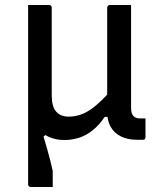

<svg xmlns="http://www.w3.org/2000/svg" viewBox="-20 -552 640 772"><path d="M93 -157H158L177 -21L155 -3Q173 57 182.5 95Q192 133 192 135Q192 157 192 167Q192 177 192 200Q177 200 152.5 200Q128 200 104 200Q101 200 98.5 198.5Q96 197 94.5 194.5Q93 192 93 189Q93 130 93 73Q93 16 93 -41Q93 -98 93 -157ZM177 -532Q181 -532 183 -530.5Q185 -529 186.5 -527Q188 -525 188 -521V-356Q188 -326 188 -294Q188 -262 188 -231Q188 -200 188 -168Q188 -123 206 -103Q224 -83 256 -83Q278 -83 299.5 -89.5Q321 -96 342.5 -110.5Q364 -125 388 -148Q412 -171 440 -204V-82H401Q378 -48 352 -27.5Q326 -7 297.5 2Q269 11 239 11Q206 11 179 -0.5Q152 -12 133 -32.5Q114 -53 103.5 -81.5Q93 -110 93 -144Q93 -217 93 -289Q93 -361 93 -434Q93 -450 93 -466.5Q93 -483 93 -499Q93 -515 93 -532Q114 -532 135 -532Q156 -532 177 -532ZM422 -532Q444 -532 464.5 -532Q485 -532 507 -532Q507 -429 507 -326Q507 -223 507 -120Q507 -108 509 -100Q511 -92 516 -86Q525 -76 541 -76Q545 -76 550 -76Q555 -76 559 -76H565Q565 -57 565 -38.5Q565 -20 565 -1Q565 3 563.5 5.5Q562 8 560 9Q558 10 554 10H531Q493 10 466 -3.5Q439 -17 425 -42Q411 -67 411 -101Q411 -205 411 -310.5Q411 -416 411 -521Q411 -524 412.5 -526.5Q414 -529 416.5 -530.5Q419 -532 422 -532Z"/></svg>

Font: Recursive Monospace
Style: Regular
Weight: 400
Version: Version 1.047